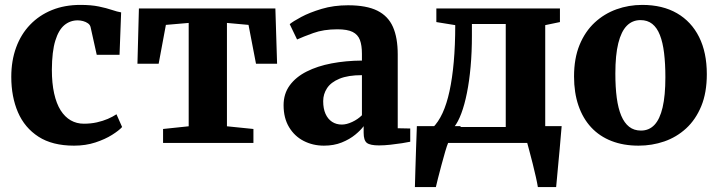

<svg xmlns="http://www.w3.org/2000/svg" viewBox="-20 -583 2928 783"><path d="M282 11Q193.5 11 137 -25.5Q80.5 -62 53.2 -125.2Q26 -188.5 26 -269.5Q26 -335.5 45.8 -389.5Q65.5 -443.5 102.8 -482.2Q140 -521 191.8 -542Q243.5 -563 308 -563Q352 -563 383.2 -556.5Q414.5 -550 436.5 -542.5Q458.5 -535 474 -532.5L467.5 -359.5H374.5L349.5 -472Q347.5 -481.5 338.8 -487.8Q330 -494 318.8 -497Q307.5 -500 297 -500Q266 -500 242.5 -480.5Q219 -461 205.5 -417Q192 -373 191.5 -299Q191.5 -243.5 200.8 -202Q210 -160.5 227.2 -133.2Q244.5 -106 268.5 -92.2Q292.5 -78.5 322 -78.5Q350.5 -78.5 375 -84Q399.5 -89.5 419.8 -98.2Q440 -107 455 -117L478 -65Q465.5 -51 437 -33Q408.5 -15 368.8 -2Q329 11 282 11Z M645 0V-57L749.5 -68V-489.5L656.5 -481.5L627 -323H540.5L546.5 -548.5H1103L1110 -323H1024L993.5 -481.5L905.5 -489.5V-68L1013.5 -57V0Z M1301 11Q1256 11 1218.5 -8.2Q1181 -27.5 1158.8 -64.5Q1136.5 -101.5 1136.5 -154Q1136.5 -200.5 1161.5 -234.8Q1186.5 -269 1230.5 -291.2Q1274.5 -313.5 1332.2 -324.5Q1390 -335.5 1456 -336V-363.5Q1456 -398 1447.8 -420Q1439.5 -442 1418 -452.8Q1396.5 -463.5 1356 -463.5Q1299.5 -463.5 1257.5 -448.2Q1215.5 -433 1191.5 -422L1161.5 -484.5Q1174.5 -495.5 1208.5 -513.8Q1242.5 -532 1291.8 -546.8Q1341 -561.5 1399.5 -561.5Q1474.5 -561.5 1518.8 -539.5Q1563 -517.5 1582.5 -473.2Q1602 -429 1602 -361V-60L1653 -59V-5Q1641.5 -2.5 1619.5 1Q1597.5 4.5 1572.2 7.2Q1547 10 1525.5 10Q1489.5 10 1476.2 -0.2Q1463 -10.5 1463 -41.5V-68.5Q1451.5 -52.5 1428.8 -33.8Q1406 -15 1373.8 -2Q1341.5 11 1301 11ZM1374 -75Q1393.5 -75 1416.5 -85.8Q1439.5 -96.5 1456 -113V-276.5Q1399.5 -276.5 1364.5 -262Q1329.5 -247.5 1313.8 -223.5Q1298 -199.5 1298 -170.5Q1298 -140 1307.5 -118.8Q1317 -97.5 1334.2 -86.2Q1351.5 -75 1374 -75Z M1720.5 0V-61L1744 -61.5Q1767.5 -84.5 1784.8 -122Q1802 -159.5 1813.2 -211.5Q1824.5 -263.5 1830.5 -330.8Q1836.5 -398 1836.5 -480.5L1759.5 -493V-548.5H2263.5V-493L2203.5 -480.5V0ZM1832 -65H2042.5V-485H1904.5V-437Q1904.5 -370 1899.2 -311.2Q1894 -252.5 1884.2 -204Q1874.5 -155.5 1861.2 -120.2Q1848 -85 1832 -65ZM1672 180Q1673 150.5 1674 109Q1675 67.5 1676.8 21.2Q1678.5 -25 1680 -68.5H1859.5L1808 -1.5Q1803 10 1795.5 35.5Q1788 61 1780.2 90.5Q1772.5 120 1766 144.8Q1759.5 169.5 1757.5 180ZM2173.5 180Q2171 164 2165.2 138.2Q2159.5 112.5 2152.5 84.8Q2145.5 57 2139.2 33.8Q2133 10.5 2130 -0.5L2095.5 -68.5H2270.5Q2269 -54 2267 -28.5Q2265 -3 2262.2 27.5Q2259.5 58 2256.5 88Q2253.5 118 2251.5 142.5Q2249.5 167 2248 180Z M2321 -271Q2321 -345 2343.5 -399.8Q2366 -454.5 2405 -490.8Q2444 -527 2494 -545Q2544 -563 2599 -563Q2682 -563 2740.8 -529Q2799.5 -495 2831 -432Q2862.5 -369 2862.5 -280.5Q2862.5 -205 2839.8 -150Q2817 -95 2778 -59.2Q2739 -23.5 2689 -6.2Q2639 11 2584 11Q2522.5 11 2473.8 -8Q2425 -27 2391 -63.5Q2357 -100 2339 -152.5Q2321 -205 2321 -271ZM2594 -50.5Q2627 -50.5 2649 -73.8Q2671 -97 2682.2 -145Q2693.5 -193 2693.5 -268Q2693.5 -323.5 2688.2 -366.8Q2683 -410 2671.2 -440Q2659.5 -470 2640 -485.5Q2620.5 -501 2592 -501Q2559 -501 2536.2 -478Q2513.5 -455 2501.5 -407Q2489.5 -359 2489.5 -283Q2489.5 -227.5 2495.2 -184.2Q2501 -141 2513.5 -111.2Q2526 -81.5 2545.8 -66Q2565.5 -50.5 2594 -50.5Z"/></svg>

Font: Merriweather 36pt ExtraBold
Style: Regular
Weight: 800
Designer: Eben Sorkin
Foundry: Eben Sorkin
Version: Version 2.100